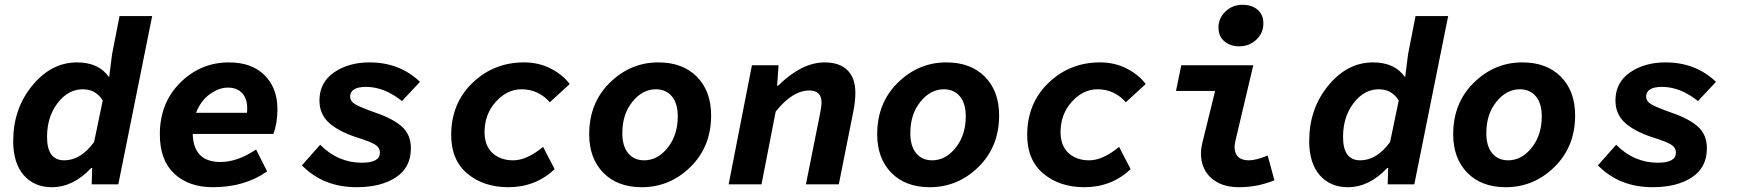

<svg xmlns="http://www.w3.org/2000/svg" viewBox="-20 -768 7240 800"><path d="M196 12Q122 12 78.5 -38.5Q35 -89 35 -180Q35 -315 114.5 -411.5Q194 -508 301 -508Q391 -508 433 -448H435L447 -542L478 -701H614L473 0H362L364 -68H360Q285 12 196 12ZM248 -100Q316 -100 372 -176L408 -349Q380 -396 325 -396Q264 -396 220 -338.5Q176 -281 176 -197Q176 -100 248 -100Z M867 12Q767 12 706.5 -44Q646 -100 646 -208Q646 -339 731 -423.5Q816 -508 934 -508Q1029 -508 1082.5 -454.5Q1136 -401 1136 -313Q1136 -255 1119 -210H783Q786 -93 899 -93Q969 -93 1047 -145L1093 -54Q1000 12 867 12ZM930 -403Q892 -403 854 -375.5Q816 -348 797 -298H1009Q1010 -304 1010 -316Q1010 -358 988.5 -380.5Q967 -403 930 -403Z M1466 12Q1327 12 1238 -79L1314 -165Q1388 -90 1488 -90Q1563 -90 1563 -132Q1563 -153 1543 -165.5Q1523 -178 1465 -196Q1387 -222 1349 -258Q1311 -294 1311 -349Q1311 -424 1371.5 -466Q1432 -508 1520 -508Q1645 -508 1730 -427L1655 -347Q1581 -406 1505 -406Q1439 -406 1439 -365Q1439 -346 1460 -333.5Q1481 -321 1543 -299Q1617 -274 1654.5 -240.5Q1692 -207 1692 -150Q1692 -70 1629.5 -29Q1567 12 1466 12Z M2098 12Q1995 12 1927.5 -44.5Q1860 -101 1860 -205Q1860 -338 1949 -423Q2038 -508 2163 -508Q2225 -508 2274.5 -482.5Q2324 -457 2354 -418L2271 -342Q2223 -396 2153 -396Q2093 -396 2046 -344Q1999 -292 1999 -218Q1999 -160 2032.5 -130Q2066 -100 2118 -100Q2175 -100 2243 -156L2291 -63Q2211 12 2098 12Z M2654 12Q2553 12 2494 -48Q2435 -108 2435 -209Q2435 -339 2521 -423.5Q2607 -508 2723 -508Q2825 -508 2884 -448Q2943 -388 2943 -287Q2943 -157 2857 -72.5Q2771 12 2654 12ZM2664 -100Q2720 -100 2762 -152.5Q2804 -205 2804 -283Q2804 -337 2779.5 -366.5Q2755 -396 2713 -396Q2657 -396 2615 -344Q2573 -292 2573 -213Q2573 -159 2597.5 -129.5Q2622 -100 2664 -100Z M3016 0 3113 -496H3224L3218 -411H3222Q3321 -508 3416 -508Q3478 -508 3511 -475.5Q3544 -443 3544 -381Q3544 -346 3536 -306L3475 0H3338L3396 -290Q3403 -325 3403 -341Q3403 -391 3352 -391Q3282 -391 3212 -303L3153 0Z M3854 12Q3753 12 3694 -48Q3635 -108 3635 -209Q3635 -339 3721 -423.5Q3807 -508 3923 -508Q4025 -508 4084 -448Q4143 -388 4143 -287Q4143 -157 4057 -72.5Q3971 12 3854 12ZM3864 -100Q3920 -100 3962 -152.5Q4004 -205 4004 -283Q4004 -337 3979.5 -366.5Q3955 -396 3913 -396Q3857 -396 3815 -344Q3773 -292 3773 -213Q3773 -159 3797.5 -129.5Q3822 -100 3864 -100Z M4498 12Q4395 12 4327.5 -44.5Q4260 -101 4260 -205Q4260 -338 4349 -423Q4438 -508 4563 -508Q4625 -508 4674.5 -482.5Q4724 -457 4754 -418L4671 -342Q4623 -396 4553 -396Q4493 -396 4446 -344Q4399 -292 4399 -218Q4399 -160 4432.5 -130Q4466 -100 4518 -100Q4575 -100 4643 -156L4691 -63Q4611 12 4498 12Z M5142 12Q5070 12 5027 -26Q4984 -64 4984 -130Q4984 -153 4994 -190L5043 -389H4880L4902 -496H5202L5128 -183Q5124 -165 5124 -157Q5124 -100 5184 -100Q5214 -100 5262 -120L5290 -17Q5221 12 5142 12ZM5143 -575Q5107 -575 5082 -595.5Q5057 -616 5057 -653Q5057 -692 5086 -720Q5115 -748 5157 -748Q5196 -748 5220 -727.5Q5244 -707 5244 -670Q5244 -630 5214.5 -602.5Q5185 -575 5143 -575Z M5596 12Q5522 12 5478.5 -38.5Q5435 -89 5435 -180Q5435 -315 5514.5 -411.5Q5594 -508 5701 -508Q5791 -508 5833 -448H5835L5847 -542L5878 -701H6014L5873 0H5762L5764 -68H5760Q5685 12 5596 12ZM5648 -100Q5716 -100 5772 -176L5808 -349Q5780 -396 5725 -396Q5664 -396 5620 -338.5Q5576 -281 5576 -197Q5576 -100 5648 -100Z M6254 12Q6153 12 6094 -48Q6035 -108 6035 -209Q6035 -339 6121 -423.5Q6207 -508 6323 -508Q6425 -508 6484 -448Q6543 -388 6543 -287Q6543 -157 6457 -72.5Q6371 12 6254 12ZM6264 -100Q6320 -100 6362 -152.5Q6404 -205 6404 -283Q6404 -337 6379.5 -366.5Q6355 -396 6313 -396Q6257 -396 6215 -344Q6173 -292 6173 -213Q6173 -159 6197.5 -129.5Q6222 -100 6264 -100Z M6866 12Q6727 12 6638 -79L6714 -165Q6788 -90 6888 -90Q6963 -90 6963 -132Q6963 -153 6943 -165.5Q6923 -178 6865 -196Q6787 -222 6749 -258Q6711 -294 6711 -349Q6711 -424 6771.5 -466Q6832 -508 6920 -508Q7045 -508 7130 -427L7055 -347Q6981 -406 6905 -406Q6839 -406 6839 -365Q6839 -346 6860 -333.5Q6881 -321 6943 -299Q7017 -274 7054.5 -240.5Q7092 -207 7092 -150Q7092 -70 7029.5 -29Q6967 12 6866 12Z"/></svg>

Font: TypoPRO Source Code Pro
Style: Bold Italic
Weight: 700
Italic angle: -11°
Monospace: yes
Designer: Paul D. Hunt, Teo Tuominen
Foundry: Adobe Systems Incorporated
Version: Version 1.030;PS 1.0;hotconv 1.0.84;makeotf.lib2.5.63406